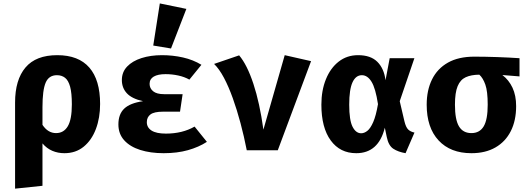

<svg xmlns="http://www.w3.org/2000/svg" viewBox="-20 -889 3117 1136"><path d="M319 -562.6Q444.6 -562.6 508.5 -489.2Q572.3 -415.9 572.3 -273.8Q572.3 -191.8 547.4 -125.9Q522.6 -60 475.4 -21.3Q428.2 17.4 361 17.4Q322.6 17.4 289.5 3.3Q256.4 -10.8 231.3 -40.5V210.3L69.2 227.2V-282.1Q69.2 -416.9 130.8 -489.7Q192.3 -562.6 319 -562.6ZM316.9 -444.1Q269.2 -444.1 250.3 -400.3Q231.3 -356.4 231.3 -254.4V-150.3Q263.6 -101.5 311.8 -101.5Q356.9 -101.5 381 -141.8Q405.1 -182.1 405.1 -271.8Q405.1 -338.5 394.9 -375.9Q384.6 -413.3 364.9 -428.7Q345.1 -444.1 316.9 -444.1Z M1045.1 -228.2H944.1Q892.3 -228.2 870.5 -212.1Q848.7 -195.9 848.7 -166.2Q848.7 -134.4 876.9 -116.4Q905.1 -98.5 961.5 -98.5Q1059 -98.5 1131.3 -140L1204.1 -49.7Q1155.9 -18.5 1092.1 -0.5Q1028.2 17.4 948.2 17.4Q870.3 17.4 809.7 -1.8Q749.2 -21 714.9 -59Q680.5 -96.9 680.5 -152.8Q680.5 -213.8 715.4 -246.7Q750.3 -279.5 826.2 -290.3Q760 -305.1 730.5 -337.2Q701 -369.2 701 -415.4Q701 -462.6 732.3 -495.4Q763.6 -528.2 817.4 -545.4Q871.3 -562.6 938.5 -562.6Q1002.6 -562.6 1062.6 -549Q1122.6 -535.4 1171.8 -505.6L1100.5 -417.9Q1071.3 -434.4 1034.6 -442.3Q997.9 -450.3 959.5 -450.3Q914.4 -450.3 889.7 -435.9Q865.1 -421.5 865.1 -392.8Q865.1 -366.2 886.2 -349Q907.2 -331.8 951.3 -331.8H1060.5ZM925.6 -868.7 1082.6 -836.4 991.8 -602.1 886.7 -619.5Z M1440 0Q1424.1 -81.5 1403.1 -160.3Q1382.1 -239 1357.4 -307.7Q1332.8 -376.4 1304.9 -429Q1276.9 -481.5 1246.7 -510.8L1394.9 -561.5Q1442.1 -505.6 1479.2 -393.3Q1516.4 -281 1538.5 -122.1L1664.6 -562.6L1820.5 -527.2L1623.6 0Z M2098.5 -562.6Q2173.3 -562.6 2212.8 -523.1Q2252.3 -483.6 2261 -414.4L2285.6 -544.6H2431.8L2345.1 -290.3L2372.8 -171.8Q2381.5 -135.4 2395.6 -122.3Q2409.7 -109.2 2432.3 -104.6L2379.5 17.4Q2335.4 9.7 2306.9 -9Q2278.5 -27.7 2268.2 -79L2256.9 -133.3Q2219.5 17.4 2087.7 17.4Q1991.8 17.4 1936.7 -58.2Q1881.5 -133.8 1881.5 -269.7Q1881.5 -354.4 1908.5 -420.5Q1935.4 -486.7 1984.1 -524.6Q2032.8 -562.6 2098.5 -562.6ZM2121 -444.1Q2085.1 -444.1 2065.6 -401.8Q2046.2 -359.5 2046.2 -269.7Q2046.2 -177.9 2065.9 -139.2Q2085.6 -100.5 2116.9 -100.5Q2135.4 -100.5 2153.6 -114.9Q2171.8 -129.2 2188.2 -166.7Q2204.6 -204.1 2216.4 -272.8Q2202.1 -366.7 2178.2 -405.4Q2154.4 -444.1 2121 -444.1Z M2786.7 -553.8Q2848.2 -553.8 2921.3 -551.3Q2994.4 -548.7 3053.8 -544.6V-436.9L2952.3 -445.1Q2990.8 -415.9 3012.3 -370Q3033.8 -324.1 3033.8 -261Q3033.8 -175.9 3002.3 -113.3Q2970.8 -50.8 2911.5 -16.7Q2852.3 17.4 2769.2 17.4Q2645.1 17.4 2574.9 -58.2Q2504.6 -133.8 2504.6 -269.7Q2504.6 -355.4 2536.2 -419.2Q2567.7 -483.1 2630.3 -518.5Q2692.8 -553.8 2786.7 -553.8ZM2671.8 -269.7Q2671.8 -181 2695.6 -141.3Q2719.5 -101.5 2769.2 -101.5Q2817.9 -101.5 2841.8 -141.3Q2865.6 -181 2865.6 -269.7Q2865.6 -349.2 2851.5 -388.7Q2837.4 -428.2 2815.9 -447.2Q2767.7 -446.7 2735.6 -432.1Q2703.6 -417.4 2687.7 -379.2Q2671.8 -341 2671.8 -269.7Z"/></svg>

Font: FiraCode Nerd Font
Style: Bold
Weight: 700
Designer: Carrois Corporate, Edenspiekermann AG, Nikita Prokopov
Foundry: Carrois Corporate, Edenspiekermann AG, Nikita Prokopov
Version: Version 6.002;Nerd Fonts 2.1.0